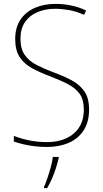

<svg xmlns="http://www.w3.org/2000/svg" viewBox="-20 -744 527 985"><path d="M437 -182Q437 -118 409 -75Q381 -32 332 -11Q283 10 221 10Q185 10 155 6Q125 2 99 -4Q73 -10 51 -18V-47Q86 -33 129 -24Q172 -15 223 -15Q277 -15 319 -34Q361 -53 385.5 -90Q410 -127 410 -182Q410 -232 389.5 -261.5Q369 -291 330 -311.5Q291 -332 236 -353Q185 -372 144.5 -394Q104 -416 81 -451Q58 -486 58 -544Q58 -604 85.5 -644Q113 -684 159.5 -704Q206 -724 265 -724Q307 -724 347 -715.5Q387 -707 422 -690L411 -668Q371 -686 333.5 -692.5Q296 -699 263 -699Q213 -699 172.5 -682Q132 -665 108.5 -631Q85 -597 85 -546Q85 -493 107 -462Q129 -431 166.5 -411.5Q204 -392 249 -375Q307 -354 348.5 -331.5Q390 -309 413.5 -274.5Q437 -240 437 -182ZM281 68Q275 93 266.5 119.5Q258 146 247 171.5Q236 197 222 221H206V214Q214 197 223.5 169Q233 141 241 111.5Q249 82 251 61H281Z"/></svg>

Font: Noto Sans Khmer SemiCondensed Thin
Style: Regular
Weight: 250
Width: 4
Designer: Danh Hong and the Monotype Design Team
Foundry: Monotype Imaging Inc.
Version: Version 2.004